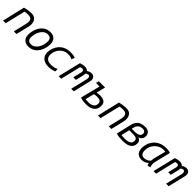

<svg xmlns="http://www.w3.org/2000/svg" viewBox="517 -2262 4005 4005"><g transform="rotate(45 2520.0 -259.0)"><path d="M36 0 154 -500Q204 -514 255.5 -521.5Q307 -529 343 -529Q433 -529 471.5 -481Q510 -433 510 -360Q510 -336 505.5 -310Q501 -284 494 -258L432 0H354L410 -236Q418 -267 425.5 -299Q433 -331 433 -359Q433 -403 408.5 -431Q384 -459 317 -459Q289 -459 263 -456.5Q237 -454 221 -449L113 0Z M785 11Q707 11 660 -35.5Q613 -82 613 -165Q613 -209 623 -259Q633 -309 654.5 -357Q676 -405 710.5 -444Q745 -483 794.5 -506.5Q844 -530 910 -530Q993 -530 1038.5 -482Q1084 -434 1084 -354Q1084 -309 1074 -259Q1064 -209 1042.5 -161Q1021 -113 986 -74Q951 -35 901 -12Q851 11 785 11ZM797 -61Q846 -61 884.5 -87.5Q923 -114 950 -157Q977 -200 991 -251.5Q1005 -303 1005 -354Q1005 -404 980 -431.5Q955 -459 899 -459Q850 -459 812 -432.5Q774 -406 747.5 -362.5Q721 -319 707 -267.5Q693 -216 693 -165Q693 -115 718 -88Q743 -61 797 -61Z M1388 13Q1314 13 1262 -11Q1210 -35 1183 -79Q1156 -123 1156 -181Q1156 -248 1178 -310.5Q1200 -373 1243.5 -423Q1287 -473 1352 -502Q1417 -531 1502 -531Q1543 -531 1578 -526Q1613 -521 1643 -507L1614 -439Q1595 -449 1568.5 -457.5Q1542 -466 1492 -466Q1431 -466 1383 -442Q1335 -418 1301.5 -378Q1268 -338 1251 -289.5Q1234 -241 1234 -191Q1234 -156 1248 -124.5Q1262 -93 1298 -74Q1334 -55 1399 -55Q1450 -55 1494 -68.5Q1538 -82 1553 -93L1559 -24Q1547 -17 1521.5 -8Q1496 1 1461.5 7Q1427 13 1388 13Z M1676 0 1798 -506Q1830 -518 1862 -524.5Q1894 -531 1921 -531Q1953 -531 1978 -521.5Q2003 -512 2016 -493Q2045 -513 2071 -522Q2097 -531 2123 -531Q2163 -531 2191.5 -505Q2220 -479 2220 -429Q2220 -417 2217.5 -403Q2215 -389 2211 -373L2122 0H2047L2136 -373Q2138 -382 2139 -390.5Q2140 -399 2140 -406Q2140 -433 2127.5 -447.5Q2115 -462 2095 -462Q2082 -462 2066 -455Q2050 -448 2033 -431Q2033 -404 2026 -373L1985 -200H1909L1950 -372Q1954 -385 1955.5 -395.5Q1957 -406 1957 -415Q1957 -438 1945.5 -450Q1934 -462 1910 -462Q1900 -462 1887.5 -459Q1875 -456 1859 -451L1751 0Z M2501 11Q2450 11 2402 5Q2354 -1 2322 -16L2432 -451H2326L2343 -518H2528L2479 -319Q2494 -321 2521 -325Q2548 -329 2573 -329Q2654 -329 2699 -297Q2744 -265 2744 -193Q2744 -133 2723 -93.5Q2702 -54 2667.5 -31Q2633 -8 2589.5 1.5Q2546 11 2501 11ZM2504 -53Q2577 -53 2622 -85.5Q2667 -118 2667 -185Q2667 -224 2640 -244.5Q2613 -265 2553 -265Q2528 -265 2502.5 -262.5Q2477 -260 2462 -256L2412 -59Q2424 -58 2445.5 -55.5Q2467 -53 2504 -53Z M2836 0 2954 -500Q3004 -514 3055.5 -521.5Q3107 -529 3143 -529Q3233 -529 3271.5 -481Q3310 -433 3310 -360Q3310 -336 3305.5 -310Q3301 -284 3294 -258L3232 0H3154L3210 -236Q3218 -267 3225.5 -299Q3233 -331 3233 -359Q3233 -403 3208.5 -431Q3184 -459 3117 -459Q3089 -459 3063 -456.5Q3037 -454 3021 -449L2913 0Z M3574 11Q3521 11 3466.5 5.5Q3412 0 3381 -14L3458 -342Q3475 -416 3511 -457Q3547 -498 3596.5 -514.5Q3646 -531 3704 -531Q3780 -531 3814.5 -494Q3849 -457 3849 -407Q3849 -348 3824 -318.5Q3799 -289 3756 -272Q3788 -263 3809 -237.5Q3830 -212 3830 -175Q3830 -112 3805 -75Q3780 -38 3741 -19.5Q3702 -1 3657.5 5Q3613 11 3574 11ZM3577 -53Q3623 -53 3662.5 -63Q3702 -73 3726.5 -96.5Q3751 -120 3751 -163Q3751 -205 3725 -224.5Q3699 -244 3641 -244H3514L3472 -59Q3486 -57 3510.5 -55Q3535 -53 3577 -53ZM3529 -303H3610Q3653 -303 3689.5 -310.5Q3726 -318 3748.5 -340Q3771 -362 3771 -404Q3771 -432 3751.5 -449.5Q3732 -467 3691 -467Q3660 -467 3627.5 -456.5Q3595 -446 3569 -412.5Q3543 -379 3531 -309Z M4132 12Q4071 12 4033 -12Q3995 -36 3977.5 -77Q3960 -118 3960 -168Q3960 -232 3981.5 -296Q4003 -360 4048 -412.5Q4093 -465 4164 -497Q4235 -529 4333 -529Q4347 -529 4369 -527Q4391 -525 4413.5 -520Q4436 -515 4449 -506L4370 -185Q4364 -160 4360 -139Q4356 -118 4356 -93Q4356 -73 4360 -52Q4364 -31 4372 -5L4302 5Q4297 -7 4293.5 -19.5Q4290 -32 4286 -49Q4264 -28 4224 -8Q4184 12 4132 12ZM4142 -52Q4187 -52 4224.5 -71.5Q4262 -91 4285 -116Q4286 -133 4289 -156.5Q4292 -180 4296 -199L4363 -458Q4359 -459 4342.5 -461.5Q4326 -464 4318 -464Q4255 -464 4204 -440.5Q4153 -417 4116 -377Q4079 -337 4059 -285.5Q4039 -234 4039 -178Q4039 -146 4047.5 -117Q4056 -88 4078.5 -70Q4101 -52 4142 -52Z M4476 0 4598 -506Q4630 -518 4662 -524.5Q4694 -531 4721 -531Q4753 -531 4778 -521.5Q4803 -512 4816 -493Q4845 -513 4871 -522Q4897 -531 4923 -531Q4963 -531 4991.5 -505Q5020 -479 5020 -429Q5020 -417 5017.5 -403Q5015 -389 5011 -373L4922 0H4847L4936 -373Q4938 -382 4939 -390.5Q4940 -399 4940 -406Q4940 -433 4927.5 -447.5Q4915 -462 4895 -462Q4882 -462 4866 -455Q4850 -448 4833 -431Q4833 -404 4826 -373L4785 -200H4709L4750 -372Q4754 -385 4755.5 -395.5Q4757 -406 4757 -415Q4757 -438 4745.5 -450Q4734 -462 4710 -462Q4700 -462 4687.5 -459Q4675 -456 4659 -451L4551 0Z"/></g></svg>

Font: Ubuntu Sans Mono
Style: Italic
Weight: 400
Italic angle: -13.5°
Monospace: yes
Designer: Dalton Maag Ltd
Foundry: Dalton Maag Ltd
Version: Version 1.006